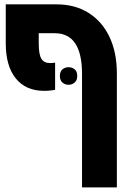

<svg xmlns="http://www.w3.org/2000/svg" viewBox="-20 -609 610 864"><path d="M178.7 -200.2Q96.2 -200.2 51 -256.1Q5.9 -312 5.9 -414.1V-589.4H234.4Q317.9 -589.4 378.9 -550.8Q439.9 -512.2 472.9 -442.4Q505.9 -372.6 505.9 -278.3V234.4H349.1V-276.4Q349.1 -459.5 226.6 -459.5H154.3V-413.6Q154.3 -364.7 166 -345Q177.7 -325.2 205.6 -325.2Q212.9 -325.2 217.3 -325.9Q221.7 -326.7 228 -327.1V-204.6Q220.2 -203.1 207.3 -201.7Q194.3 -200.2 178.7 -200.2ZM249.5 -267.1Q249.5 -287.6 261.2 -297.1Q272.9 -306.6 288.6 -306.6Q304.2 -306.6 315.9 -297.1Q327.6 -287.6 327.6 -267.1Q327.6 -247.6 315.9 -237.5Q304.2 -227.5 288.6 -227.5Q272.9 -227.5 261.2 -237.3Q249.5 -247.1 249.5 -267.1Z"/></svg>

Font: Lunasima
Style: Bold
Weight: 700
Designer: The DocRepair Project, Monotype Design Team
Foundry: Google
Version: Version 2.009